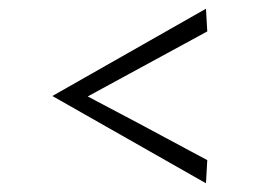

<svg xmlns="http://www.w3.org/2000/svg" viewBox="-20 -520 609 440"><path d="M100 -300 452 -500 455 -448 181 -299Q273 -251 455 -153L452 -100Z"/></svg>

Font: Antic Slab
Style: Regular
Weight: 400
Designer: Santiago Orozco
Foundry: Santiago Orozco
Version: Version 001.002